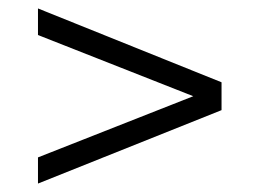

<svg xmlns="http://www.w3.org/2000/svg" viewBox="-20 -578 615 455"><path d="M70 -143 505 -317V-383L70 -558V-495L438 -350L70 -205Z"/></svg>

Font: Chess Sans
Style: Regular
Weight: 400
Designer: Wolf Bōese
Foundry: Wolf Bōese
Version: Version 7.223;Glyphs 3.3 (3306)